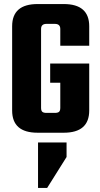

<svg xmlns="http://www.w3.org/2000/svg" viewBox="-20 -656 496 949"><path d="M421 -430H278V-513Q278 -538 251 -538H210Q183 -538 183 -513V-123Q183 -109 189 -103.5Q195 -98 210 -98H251Q266 -98 272 -103.5Q278 -109 278 -123V-247H228V-342H421V-110Q421 0 295 0H166Q40 0 40 -110V-526Q40 -636 166 -636H295Q421 -636 421 -526ZM168 273V48H309V120L213 273Z"/></svg>

Font: Teko Semibold
Style: Regular
Weight: 600
Designer: Manushi Parikh, Jonny Pinhorn
Foundry: Indian Type Foundry
Version: Version 1.105;PS 1.0;hotconv 1.0.78;makeotf.lib2.5.61930; tt